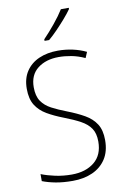

<svg xmlns="http://www.w3.org/2000/svg" viewBox="-103 -1008 695 1077"><g transform="rotate(-10 244.5 -470.0)"><path d="M440 -184Q440 -120 412 -77Q384 -34 335 -12Q286 10 222 10Q168 10 125.5 2Q83 -6 50 -19V-59Q85 -45 129.5 -35.5Q174 -26 223 -26Q302 -26 351.5 -66Q401 -106 401 -183Q401 -229 382 -257.5Q363 -286 325.5 -306.5Q288 -327 233 -348Q181 -368 141.5 -391Q102 -414 79.5 -449.5Q57 -485 57 -543Q57 -602 84 -642.5Q111 -683 158 -703.5Q205 -724 265 -724Q309 -724 350 -715Q391 -706 426 -689L412 -656Q373 -674 335.5 -681Q298 -688 264 -688Q191 -688 144 -651.5Q97 -615 97 -545Q97 -495 117 -465.5Q137 -436 173 -417Q209 -398 256 -380Q313 -358 354 -334.5Q395 -311 417.5 -276Q440 -241 440 -184ZM368 -943Q352 -920 328 -892.5Q304 -865 278 -838Q252 -811 228 -791H202V-800Q234 -833 268 -874.5Q302 -916 323 -950H368Z"/></g></svg>

Font: Noto Sans Gurmukhi SemiCondensed ExtraLight
Style: Regular
Weight: 200
Width: 4
Designer: Jelle Bosma - Monotype Design Team
Foundry: Monotype Imaging Inc.
Version: Version 2.004; ttfautohint (v1.8.4.7-5d5b)